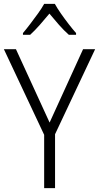

<svg xmlns="http://www.w3.org/2000/svg" viewBox="-20 -967 509 987"><path d="M235 -337 407 -714H469L263 -277V0H207V-274L0 -714H62ZM262 -947Q274 -925 293.5 -897Q313 -869 334 -842Q355 -815 371 -797V-788H334Q309 -810 283 -839.5Q257 -869 234 -897Q211 -869 185 -839.5Q159 -810 135 -788H98V-797Q115 -817 135.5 -844Q156 -871 175.5 -898Q195 -925 207 -947Z"/></svg>

Font: Noto Sans Hebrew SemiCondensed Light
Style: Regular
Weight: 300
Width: 4
Designer: Monotype Design Team
Foundry: Monotype Imaging Inc.
Version: Version 2.003